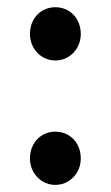

<svg xmlns="http://www.w3.org/2000/svg" viewBox="-20 -503 309 535"><path d="M134.3 12.2Q114.7 12.2 98.6 2.4Q82.5 -7.3 73 -24.2Q63.5 -41 63.5 -61.5Q63.5 -83 72.8 -100.1Q82 -117.2 98.4 -126.7Q114.7 -136.2 134.3 -136.2Q153.8 -136.2 170.2 -126.7Q186.5 -117.2 195.8 -100.1Q205.1 -83 205.1 -61.5Q205.1 -41 195.6 -24.2Q186 -7.3 169.9 2.4Q153.8 12.2 134.3 12.2ZM134.3 -334.5Q114.7 -334.5 98.6 -344.2Q82.5 -354 73 -370.8Q63.5 -387.7 63.5 -408.2Q63.5 -429.7 72.8 -446.8Q82 -463.9 98.4 -473.4Q114.7 -482.9 134.3 -482.9Q153.8 -482.9 170.2 -473.4Q186.5 -463.9 195.8 -446.8Q205.1 -429.7 205.1 -408.2Q205.1 -387.7 195.6 -370.8Q186 -354 169.9 -344.2Q153.8 -334.5 134.3 -334.5Z"/></svg>

Font: Varta
Style: Bold
Weight: 700
Designer: Joana Correia, Viktoriya Grabowska, Eben Sorkin
Foundry: Sorkin Type
Version: Version 1.002; ttfautohint (v1.3) -l 8 -r 24 -G 200 -x 12 -H